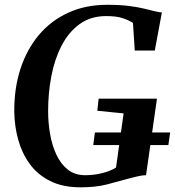

<svg xmlns="http://www.w3.org/2000/svg" viewBox="-20 -772 729 800"><path d="M316 8.5Q241.5 8.5 189 -17.8Q136.5 -44 104 -88.8Q71.5 -133.5 56 -189.5Q40.5 -245.5 39.5 -304.5Q38.5 -403 65.2 -485Q92 -567 142.5 -626.8Q193 -686.5 264.8 -719.2Q336.5 -752 426.5 -752Q480.5 -752 517.2 -747.2Q554 -742.5 579.8 -736.2Q605.5 -730 625.5 -725Q632.5 -723.5 639.5 -722.2Q646.5 -721 654.5 -720L625 -561.5H541.5L534 -676.5Q517.5 -687.5 491.5 -696.2Q465.5 -705 422.5 -705Q358 -705 312 -671.8Q266 -638.5 236.8 -582Q207.5 -525.5 194 -455Q180.5 -384.5 180.5 -309.5Q180.5 -259.5 189 -211.8Q197.5 -164 215.8 -125.8Q234 -87.5 263.2 -64.8Q292.5 -42 335 -42Q370.5 -42 405.2 -50.5Q440 -59 463.5 -74L495 -299.5L385.5 -310.5L391 -361H634L588.5 -42Q573.5 -42 553 -37.2Q532.5 -32.5 510.5 -26.5Q472 -15.5 425.5 -3.5Q379 8.5 316 8.5ZM368.5 -167.5 375.5 -220H689L681.5 -167.5Z"/></svg>

Font: Merriweather 60pt SemiBold
Style: Italic
Weight: 600
Italic angle: -7.8°
Version: Version 2.101